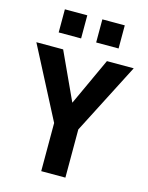

<svg xmlns="http://www.w3.org/2000/svg" viewBox="-131 -977 819 1059"><g transform="rotate(15 278.5 -448.0)"><path d="M348 -275V0H210V-275L0 -680H153L278 -409L403 -680H556ZM105 -764V-896H233V-764ZM319 -764V-896H447V-764Z"/></g></svg>

Font: TitilliumText
Style: ExtraBold
Weight: 800
Designer: Accademia di Belle Arti di Urbino and others
Foundry: Accademia di Belle Arti di Urbino and others.
Version: Version 60.001